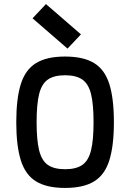

<svg xmlns="http://www.w3.org/2000/svg" viewBox="-20 -910 640 944"><path d="M300 14Q210 14 157.5 -18Q105 -50 82.5 -121.5Q60 -193 60 -309Q60 -426 82.5 -497Q105 -568 157.5 -600Q210 -632 300 -632Q390 -632 442.5 -600Q495 -568 517.5 -497Q540 -426 540 -309Q540 -193 517.5 -121.5Q495 -50 442.5 -18Q390 14 300 14ZM300 -78Q354 -78 384.5 -99Q415 -120 427.5 -170.5Q440 -221 440 -309Q440 -398 427.5 -448Q415 -498 384.5 -519Q354 -540 300 -540Q246 -540 215.5 -519Q185 -498 172.5 -448Q160 -398 160 -309Q160 -221 172.5 -170.5Q185 -120 215.5 -99Q246 -78 300 -78ZM312 -671 140 -820 206 -890 378 -741Z"/></svg>

Font: Victor Mono Thin
Style: Bold
Weight: 700
Monospace: yes
Version: Version 1.561;gftools[0.9.30]